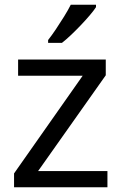

<svg xmlns="http://www.w3.org/2000/svg" viewBox="-20 -786 510 806"><path d="M431 0H39V-58L327 -468H56V-536H424V-470L140 -68H431ZM383 -756Q374 -742 357 -722Q340 -702 319.5 -680.5Q299 -659 278.5 -639.5Q258 -620 240 -606H182V-618Q197 -637 214.5 -663Q232 -689 249 -716.5Q266 -744 277 -766H383Z"/></svg>

Font: Noto Sans Thai
Style: Regular
Weight: 400
Designer: Monotype Design Team
Foundry: Monotype Imaging Inc.
Version: Version 2.001